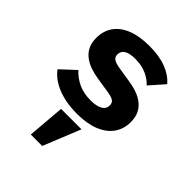

<svg xmlns="http://www.w3.org/2000/svg" viewBox="-222 -652 1044 1044"><g transform="rotate(45 300.0 -129.5)"><path d="M294 12Q209 12 145 -14Q81 -40 49 -85L132 -162Q162 -129 202.5 -110.5Q243 -92 295 -92Q339 -92 364 -105.5Q389 -119 389 -147Q389 -169 372 -178Q355 -187 325 -191L242 -204Q208 -209 178 -219.5Q148 -230 125 -248Q102 -266 89.5 -292Q77 -318 77 -355Q77 -409 105 -448Q133 -487 185.5 -507.5Q238 -528 313 -528Q389 -528 442.5 -507.5Q496 -487 528 -449L454 -365Q432 -390 395 -407Q358 -424 308 -424Q266 -424 244 -411Q222 -398 222 -372Q222 -357 229.5 -348.5Q237 -340 251.5 -335Q266 -330 286 -327L368 -314Q403 -309 433 -298.5Q463 -288 486 -270Q509 -252 521.5 -226Q534 -200 534 -163Q534 -110 506 -70.5Q478 -31 424.5 -9.5Q371 12 294 12ZM215 54H372L285 269H197Z"/></g></svg>

Font: Lilex
Style: Regular
Weight: 400
Monospace: yes
Designer: Mike Abbink, Paul van der Laan, Pieter van Rosmalen, Mikhael Khrustik
Foundry: Mikhael Khrustik
Version: Version 2.510